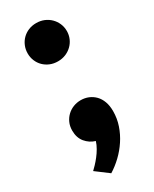

<svg xmlns="http://www.w3.org/2000/svg" viewBox="-168 -532 577 718"><g transform="rotate(-30 120.5 -172.5)"><path d="M124 -320.8Q106 -320.8 90.6 -327.1Q75.2 -333.5 64 -344.5Q52.7 -355.5 46.4 -370.6Q40 -385.7 40 -402.8Q40 -420.4 46.4 -435.5Q52.7 -450.7 64 -461.9Q75.2 -473.1 90.6 -479.5Q106 -485.8 124 -485.8Q142.1 -485.8 157.5 -479.5Q172.9 -473.1 184.3 -461.9Q195.8 -450.7 202.4 -435.5Q209 -420.4 209 -402.8Q209 -385.7 202.4 -370.6Q195.8 -355.5 184.3 -344.5Q172.9 -333.5 157.5 -327.1Q142.1 -320.8 124 -320.8ZM32.2 100.1Q38.6 94.2 48.1 84.2Q57.6 74.2 67.1 62Q76.7 49.8 84.7 35.9Q92.8 22 97.2 7.8Q72.8 0.5 56.4 -19.3Q40 -39.1 40 -69.8Q40 -88.9 46.9 -104Q53.7 -119.1 65.4 -130.1Q77.1 -141.1 92.3 -147Q107.4 -152.8 124 -152.8Q141.6 -152.8 157 -146.5Q172.4 -140.1 184.1 -128.2Q195.8 -116.2 202.4 -98.4Q209 -80.6 209 -57.1Q209 -25.4 199 3.9Q189 33.2 172.1 58.6Q155.3 84 133.3 105Q111.3 126 86.9 141.1Z"/></g></svg>

Font: Overpass
Style: Bold
Weight: 700
Designer: Delve Withrington
Foundry: Delve Fonts
Version: Version 1.001